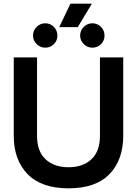

<svg xmlns="http://www.w3.org/2000/svg" viewBox="-20 -1012 747 1047"><path d="M364 -992H481L404 -864H303ZM160 -818Q160 -846 180 -865.5Q200 -885 227 -885Q254 -885 273.5 -865.5Q293 -846 293 -818Q293 -790 273.5 -771Q254 -752 227 -752Q200 -752 180 -771.5Q160 -791 160 -818ZM417 -818Q417 -846 437 -865.5Q457 -885 484 -885Q511 -885 530.5 -865.5Q550 -846 550 -818Q550 -790 530.5 -771Q511 -752 484 -752Q457 -752 437 -771.5Q417 -791 417 -818ZM55 -272V-699H182V-270Q182 -187 228.5 -143.5Q275 -100 354 -100Q432 -100 478.5 -143.5Q525 -187 525 -270V-699H652V-272Q652 -140 577 -62.5Q502 15 354 15Q206 15 130.5 -62.5Q55 -140 55 -272Z"/></svg>

Font: Prompt Medium
Style: Regular
Weight: 500
Designer: Katatrad Team
Foundry: CadsonDemak
Version: Version 1.001